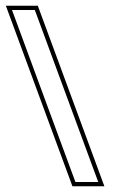

<svg xmlns="http://www.w3.org/2000/svg" viewBox="-197 -618 432 673"><path d="M132.6 -20 147.4 20H67.4L52.6 -20L-140.2 -543L-155 -583H-75L-60.2 -543ZM168.9 35 -64.5 -598H-176.5L56.9 35Z"/></svg>

Font: Nordica Plus
Style: NordicaClassicLightOpOblOl
Weight: 300
Version: Version 1.01